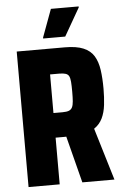

<svg xmlns="http://www.w3.org/2000/svg" viewBox="-59 -930 618 971"><g transform="rotate(-5 249.5 -444.0)"><path d="M46 0V-688H290Q349 -688 384.5 -673Q420 -658 437.5 -629Q455 -600 461 -558Q467 -516 467 -462Q467 -419 462.5 -380.5Q458 -342 444 -313Q430 -284 402 -265L482 0H319L254 -254L277 -240Q272 -238 265.5 -237.5Q259 -237 247 -237H204V0ZM204 -362H250Q271 -362 282.5 -366.5Q294 -371 299.5 -382Q305 -393 306.5 -412.5Q308 -432 308 -461Q308 -492 306.5 -511Q305 -530 300 -540Q295 -550 283 -554Q271 -558 250 -558H204ZM185 -742V-747L237 -888H378V-883L297 -742Z"/></g></svg>

Font: Saira Condensed ExtraBold
Style: Regular
Weight: 800
Width: 3
Designer: Hector Gatti with collaboration of the Omnibus-Type team
Foundry: Omnibus-Type
Version: Version 1.101